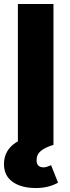

<svg xmlns="http://www.w3.org/2000/svg" viewBox="-27 -729 352 966"><path d="M63 0V-709H242V0ZM153 217Q80 217 36.5 186Q-7 155 -7 97Q-7 41 32 4.5Q71 -32 133 -38L242 0Q201 12 179 30Q157 48 157 77Q157 95 166 104Q175 113 192 113Q202 113 211 109.5Q220 106 230 102L265 190Q242 203 214.5 210Q187 217 153 217Z"/></svg>

Font: Outfit ExtraBold
Style: Regular
Weight: 800
Designer: Rodrigo Fuenzalida
Foundry: fragTYPE
Version: Version 1.100;gftools[0.9.27]